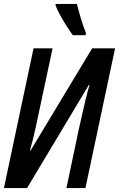

<svg xmlns="http://www.w3.org/2000/svg" viewBox="-21 -961 608 981"><path d="M-1 0 150.4 -713.9H247.6L183.1 -411.6Q172.4 -358.9 159.7 -302Q147 -245.1 131.8 -191.9H135.3L449.7 -713.9H566.9L415.5 0H318.4L381.3 -298.8Q389.6 -335.4 398.9 -377Q408.2 -418.5 417.7 -457.8Q427.2 -497.1 436.5 -527.3H433.1L117.2 0ZM351.1 -781.2Q337.9 -798.8 320.3 -826.4Q302.7 -854 286.9 -882.8Q271 -911.6 263.2 -932.1V-940.9H372.1Q380.4 -906.7 391.4 -869.6Q402.3 -832.5 418 -792.5L416.5 -781.2Z"/></svg>

Font: Open Sans Condensed SemiBold
Style: Italic
Weight: 600
Width: 3
Italic angle: -12°
Designer: Monotype Design Team
Foundry: Monotype Imaging Inc.
Version: Version 3.000; ttfautohint (v1.8.4)